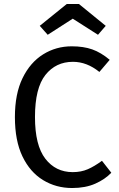

<svg xmlns="http://www.w3.org/2000/svg" viewBox="-20 -934 600 966"><path d="M343 12Q262 12 196.5 -28Q131 -68 93 -147Q55 -226 55 -345Q55 -462 93.5 -541Q132 -620 197 -660.5Q262 -701 341 -701Q400 -701 444 -685.5Q488 -670 532 -633L480 -572Q417 -623 347 -623Q261 -623 208.5 -557Q156 -491 156 -345Q156 -203 208 -135.5Q260 -68 346 -68Q388 -68 421.5 -82.5Q455 -97 493 -125L540 -65Q509 -32 459.5 -10Q410 12 343 12ZM473 -759 346 -840 220 -759 180 -804 316 -914H377L512 -804Z"/></svg>

Font: Trujillo
Style: Regular
Weight: 400
Designer: Fira Sans original fonts by bBox Type GmbH, Carrois Corporate GbR, & Edenspiekermann AG / Changes by Cristiano Sobral
Foundry: Fira Sans original fonts by bBox Type GmbH, Carrois Corporate GbR, & Edenspiekermann AG / Changes by Cristiano Sobral
Version: Version 4.301;October 17, 2021;FontCreator 14.0.0.2814 64-bi